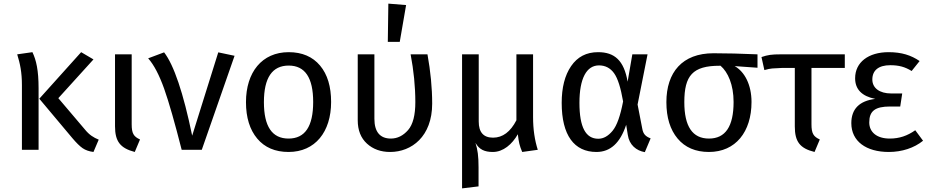

<svg xmlns="http://www.w3.org/2000/svg" viewBox="-20 -827 5131 1060"><path d="M75 -527C91 -475 101 -428 101 -357V0H193V-339C193 -440 180 -495 159 -539ZM496 -499 428 -539 197 -282 379 -65C401 -39 420 -20 436 -9C452 2 472 9 496 12L525 -56C496 -68 473 -82 448 -113L302 -285Z M707 -527H615V-130C615 -46 644 -9 724 12L753 -57C718 -73 707 -90 707 -141Z M798 -505C830 -469 859 -413 886 -338C913 -262 945 -149 983 0H1094L1275 -519L1185 -538L1041 -78C992 -315 940 -468 886 -538Z M1574 -539C1426 -539 1338 -428 1338 -263C1338 -178 1359 -111 1400 -62C1441 -13 1499 12 1573 12C1720 12 1808 -99 1808 -264C1808 -349 1788 -416 1747 -465C1706 -514 1648 -539 1574 -539ZM1574 -465C1664 -465 1709 -398 1709 -264C1709 -129 1664 -62 1573 -62C1482 -62 1437 -129 1437 -263C1437 -398 1483 -465 1574 -465Z M2121 -596H2187L2222 -799L2124 -807ZM2247 -527C2264 -437 2273 -349 2273 -263C2273 -192 2260 -140 2233 -109C2206 -78 2174 -62 2138 -62C2079 -62 2047 -98 2047 -171V-527H1955V-163C1955 -108 1972 -65 2006 -34C2040 -3 2083 12 2134 12C2252 12 2366 -73 2366 -255C2366 -342 2357 -433 2340 -527Z M2923 -527H2831V-163C2798 -99 2755 -67 2702 -67C2649 -67 2623 -97 2623 -156V-527H2531V213L2622 202V96C2622 35 2617 -1 2605 -38C2626 -2 2654 12 2701 12C2758 12 2807 -30 2839 -86V-85C2844 -42 2848 -23 2863 12L2949 0C2932 -53 2923 -113 2923 -180Z M3282 -539C3217 -539 3168 -513 3133 -462C3098 -411 3081 -343 3081 -259C3081 -80 3150 12 3273 12C3350 12 3404 -38 3437 -138L3446 -82C3454 -27 3493 5 3540 13L3572 -63C3543 -74 3531 -88 3526 -116L3500 -250L3555 -527H3471L3445 -376C3425 -493 3373 -539 3282 -539ZM3287 -466C3321 -466 3349 -452 3370 -423C3391 -394 3407 -342 3420 -267C3405 -188 3386 -134 3362 -105C3338 -76 3312 -61 3283 -61C3214 -61 3179 -124 3179 -259C3179 -394 3218 -466 3287 -466Z M4162 -527C4071 -531 3990 -533 3919 -533C3747 -533 3659 -428 3659 -263C3659 -178 3680 -111 3721 -62C3762 -13 3820 12 3894 12C4041 12 4129 -99 4129 -264C4129 -359 4091 -431 4036 -462L4162 -453ZM3894 -62C3803 -62 3758 -129 3758 -263C3758 -410 3804 -464 3953 -464H3958C3999 -429 4030 -359 4030 -264C4030 -129 3985 -62 3894 -62Z M4644 -452V-527H4291C4240 -527 4219 -524 4184 -512L4200 -440C4217 -445 4231 -448 4243 -449C4254 -450 4273 -451 4299 -452H4368V-129C4368 -45 4396 -8 4477 12L4506 -57C4471 -73 4460 -90 4460 -141V-452Z M4886 -539C4774 -539 4701 -483 4701 -395C4701 -334 4738 -296 4812 -281C4724 -270 4680 -225 4680 -147C4680 -47 4762 12 4887 12C4959 12 5027 -10 5076 -50L5033 -108C4989 -77 4945 -62 4892 -62C4820 -62 4779 -98 4779 -151C4779 -214 4811 -239 4894 -239H4950L4961 -311H4900C4836 -311 4796 -341 4796 -388C4796 -439 4831 -467 4895 -467C4942 -467 4976 -458 5013 -435L5057 -490C5010 -522 4958 -539 4886 -539Z"/></svg>

Font: Fira Sans
Style: Regular
Weight: 400
Designer: Carrois Corporate & Edenspiekermann AG
Foundry: Carrois Corporate GbR & Edenspiekermann AG
Version: Version 4.203